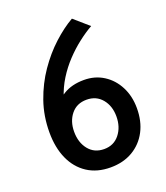

<svg xmlns="http://www.w3.org/2000/svg" viewBox="-134 -807 789 913"><g transform="rotate(-20 260.0 -350.0)"><path d="M269 14Q200.5 14 151.8 -18Q103 -50 77.2 -107.5Q51.5 -165 51.5 -241.5Q51.5 -324.5 77.2 -398Q103 -471.5 145 -532.5Q187 -593.5 237.5 -639.8Q288 -686 337 -714L411 -649.5Q376.5 -630 340.8 -602.2Q305 -574.5 272 -539.5Q239 -504.5 213 -463Q187 -421.5 171.8 -373.5Q156.5 -325.5 156.5 -272L121 -321.5Q143 -367.5 185.8 -394Q228.5 -420.5 290.5 -420.5Q346 -420.5 389.2 -393Q432.5 -365.5 457.2 -317.5Q482 -269.5 482 -208.5Q482 -142.5 455.8 -92.5Q429.5 -42.5 381.5 -14.2Q333.5 14 269 14ZM270 -78.5Q319 -78.5 348 -115Q377 -151.5 377 -205Q377 -258 348 -293Q319 -328 270 -328Q220.5 -328 191.8 -292.8Q163 -257.5 163 -204.5Q163 -150 191.8 -114.2Q220.5 -78.5 270 -78.5Z"/></g></svg>

Font: Cabin SemiCondensedMedium
Style: Regular
Weight: 500
Width: 4
Designer: Pablo Impallari
Foundry: Pablo Impallari. http://www.impallari.com Igino Marini. http://www.ikern.com
Version: Version 3.001